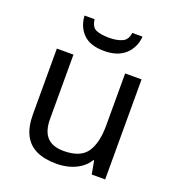

<svg xmlns="http://www.w3.org/2000/svg" viewBox="-135 -849 889 967"><g transform="rotate(20 309.0 -365.0)"><path d="M274 10Q210 10 166.5 -10.5Q123 -31 101 -74Q79 -117 79 -185V-536H168V-191Q168 -127 197 -95Q226 -63 287 -63Q376 -63 410.5 -113Q445 -163 445 -257V-536H533V0H461L448 -71H444Q427 -43 400 -25Q373 -7 341 1.5Q309 10 274 10ZM464 -740Q459 -680 418.5 -643Q378 -606 306 -606Q232 -606 194.5 -642.5Q157 -679 153 -740H207Q212 -699 237 -688Q262 -677 308 -677Q347 -677 375.5 -689Q404 -701 409 -740Z"/></g></svg>

Font: Noto Sans Symbols
Style: Regular
Weight: 400
Designer: Monotype Design Team
Foundry: Monotype Imaging Inc.
Version: Version 2.002